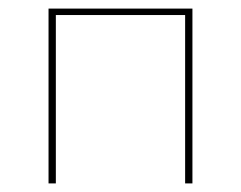

<svg xmlns="http://www.w3.org/2000/svg" viewBox="-20 -427 561 447"><path d="M428 0H411V-392H110V0H93V-407H428Z"/></svg>

Font: Ysabeau Thin
Style: Regular
Weight: 200
Designer: Christian Thalmann (Catharsis Fonts)
Version: Version 0.003